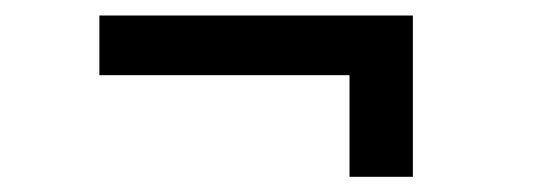

<svg xmlns="http://www.w3.org/2000/svg" viewBox="-20 -384 702 250"><path d="M435.1 -153.8V-286.1H109.4V-363.8H517.6V-153.8Z"/></svg>

Font: Adwaita Sans
Style: Regular
Weight: 400
Designer: Rasmus Andersson
Foundry: rsms
Version: Version 4.001;git-9221beed3